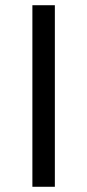

<svg xmlns="http://www.w3.org/2000/svg" viewBox="-20 -715 334 735"><path d="M190 -695V0H104V-695Z"/></svg>

Font: Sedus Text
Style: Regular
Weight: 400
Designer: TypeMates
Foundry: TypeMates, Runge Thomsen GbR
Version: Version 4.202;PS 004.202;hotconv 1.0.88;makeotf.lib2.5.64775